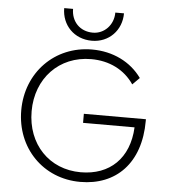

<svg xmlns="http://www.w3.org/2000/svg" viewBox="-60 -952 893 1014"><g transform="rotate(5 387.0 -444.5)"><path d="M403 9C593 9 720 -118 720 -342V-351H391V-303H664C656 -138 555 -42 401 -42C234 -42 115 -166 115 -341C115 -515 235 -642 405 -642C501 -642 582 -602 632 -528L669 -565C611 -646 516 -693 405 -693C207 -693 60 -541 60 -341C60 -141 206 9 403 9ZM239 -898C239 -808 305 -739 399 -739C490 -739 556 -808 556 -898H510C510 -832 461 -782 401 -782C331 -782 286 -832 286 -898Z"/></g></svg>

Font: MV Cash ExtraLight
Style: Regular
Weight: 200
Designer: Rodrigo Fuenzalida
Foundry: fragTYPE
Version: Version 1.100;Glyphs 3.1.2 (3151)